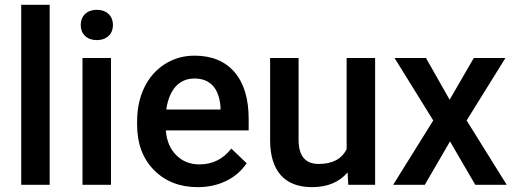

<svg xmlns="http://www.w3.org/2000/svg" viewBox="-20 -770 2146 800"><path d="M187 -750H68.4V0H187Z M442.4 -528.3H323.7V0H442.4ZM316.4 -665.5C316.4 -629.9 340.3 -603 383.3 -603C426.3 -603 450.7 -629.9 450.7 -665.5C450.7 -702.1 426.3 -729 383.3 -729C340.3 -729 316.4 -702.1 316.4 -665.5Z M804.2 9.8C892.1 9.8 965.3 -26.9 1007.8 -89.8L943.8 -150.9C909.7 -106.9 865.2 -85 811 -85C772.5 -85 740.2 -97.7 714.8 -123C689 -148.4 674.3 -183.1 670.9 -226.6H1016.1V-274.4C1016.1 -358.4 996.6 -423.3 957.5 -469.2C918 -515.1 862.3 -538.1 790.5 -538.1C745.1 -538.1 704.1 -526.4 667.5 -503.4C593.8 -457 551.3 -370.6 551.3 -265.1V-250.5C551.3 -171.9 574.7 -108.9 621.6 -61.5C668 -14.2 729 9.8 804.2 9.8ZM790 -442.9C856 -442.9 893.6 -401.9 898.9 -322.3V-313.5H672.9C684.1 -395 725.1 -442.9 790 -442.9Z M1431.2 0H1543V-528.3H1424.3V-148.9C1404.3 -107.4 1365.2 -86.9 1307.6 -86.9C1252 -86.9 1224.1 -120.6 1224.1 -187.5V-528.3H1105.5V-186C1105.5 -59.1 1165 9.8 1279.8 9.8C1343.8 9.8 1393.6 -10.7 1428.2 -51.8Z M1754.9 -528.3H1624L1785.2 -268.1L1618.2 0H1750L1855 -180.7L1960.4 0H2091.3L1924.3 -268.1L2085.9 -528.3H1954.1L1853.5 -354.5Z"/></svg>

Font: Shabnam Medium
Style: Regular
Weight: 500
Foundry: DejaVu fonts team - Redesigned by Saber Rastikerdar - Based on Vazir font
Version: Version 5.0.1